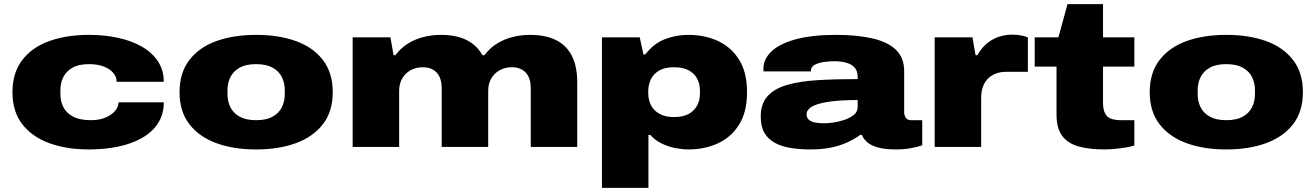

<svg xmlns="http://www.w3.org/2000/svg" viewBox="-20 -708 6333 925"><path d="M409 12Q300 12 217 -18.5Q134 -49 87 -110Q40 -171 40 -264Q40 -357 87 -418.5Q134 -480 217 -510Q300 -540 409 -540Q483 -540 548 -526Q613 -512 663 -483.5Q713 -455 741 -412.5Q769 -370 769 -314H542Q542 -338 525 -357.5Q508 -377 478.5 -388Q449 -399 409 -399Q360 -399 329.5 -382Q299 -365 285 -336.5Q271 -308 271 -274V-254Q271 -220 285.5 -191.5Q300 -163 332.5 -146Q365 -129 418 -129Q458 -129 488 -141.5Q518 -154 534.5 -174Q551 -194 551 -215H769Q769 -157 741 -114Q713 -71 663.5 -43Q614 -15 548.5 -1.5Q483 12 409 12Z M1214 12Q1105 12 1022 -18.5Q939 -49 892 -110Q845 -171 845 -264Q845 -357 892 -418.5Q939 -480 1022 -510Q1105 -540 1214 -540Q1323 -540 1406 -510Q1489 -480 1536 -418.5Q1583 -357 1583 -264Q1583 -171 1536 -110Q1489 -49 1406 -18.5Q1323 12 1214 12ZM1214 -129Q1263 -129 1293.5 -146Q1324 -163 1338 -191.5Q1352 -220 1352 -254V-274Q1352 -308 1338 -336.5Q1324 -365 1293.5 -382Q1263 -399 1214 -399Q1165 -399 1134.5 -382Q1104 -365 1090 -336.5Q1076 -308 1076 -274V-254Q1076 -220 1090 -191.5Q1104 -163 1134.5 -146Q1165 -129 1214 -129Z M1679 0V-528H1861L1876 -442H1885Q1911 -477 1946 -498.5Q1981 -520 2021.5 -530Q2062 -540 2103 -540Q2178 -540 2228 -515Q2278 -490 2304 -442H2314Q2340 -477 2375 -498.5Q2410 -520 2450.5 -530Q2491 -540 2532 -540Q2609 -540 2659.5 -514.5Q2710 -489 2735.5 -438Q2761 -387 2761 -312V0H2537V-285Q2537 -306 2531.5 -324.5Q2526 -343 2515 -356Q2504 -369 2486.5 -376.5Q2469 -384 2446 -384Q2413 -384 2387 -369.5Q2361 -355 2346.5 -329.5Q2332 -304 2332 -271V0H2108V-285Q2108 -306 2102.5 -324.5Q2097 -343 2086 -356Q2075 -369 2057.5 -376.5Q2040 -384 2017 -384Q1984 -384 1958 -369.5Q1932 -355 1917.5 -329.5Q1903 -304 1903 -271V0Z M2880 197V-528H3062L3080 -446H3089Q3130 -499 3184 -519.5Q3238 -540 3296 -540Q3375 -540 3439 -510.5Q3503 -481 3541 -420Q3579 -359 3579 -264Q3579 -169 3541 -108Q3503 -47 3439 -17.5Q3375 12 3296 12Q3268 12 3234 5.5Q3200 -1 3168 -16.5Q3136 -32 3113 -58H3104V197ZM3227 -144Q3271 -144 3298.5 -159.5Q3326 -175 3339 -200.5Q3352 -226 3352 -255V-273Q3352 -303 3339 -328.5Q3326 -354 3298.5 -369Q3271 -384 3227 -384Q3183 -384 3155.5 -368Q3128 -352 3115.5 -325.5Q3103 -299 3103 -267V-261Q3103 -237 3110 -216Q3117 -195 3132 -179Q3147 -163 3170.5 -153.5Q3194 -144 3227 -144Z M3885 12Q3834 12 3790 5Q3746 -2 3713.5 -19.5Q3681 -37 3663 -67.5Q3645 -98 3645 -146Q3645 -209 3678.5 -245.5Q3712 -282 3774 -299.5Q3836 -317 3921.5 -322Q4007 -327 4112 -327V-338Q4112 -365 4098 -381.5Q4084 -398 4058.5 -405.5Q4033 -413 3998 -413Q3977 -413 3951 -409.5Q3925 -406 3906 -396.5Q3887 -387 3887 -368V-364H3659Q3658 -368 3658 -370.5Q3658 -373 3658 -377Q3658 -424 3697.5 -461Q3737 -498 3815 -519Q3893 -540 4007 -540Q4112 -540 4185.5 -522.5Q4259 -505 4297.5 -467Q4336 -429 4336 -365V-168Q4336 -152 4344 -140.5Q4352 -129 4368 -129H4423V-8Q4405 -1 4370.5 5.5Q4336 12 4298 12Q4244 12 4210 2.5Q4176 -7 4158 -23Q4140 -39 4132 -58H4124Q4095 -37 4059.5 -21Q4024 -5 3981 3.5Q3938 12 3885 12ZM3952 -114Q3967 -114 3993 -117.5Q4019 -121 4046.5 -130Q4074 -139 4093 -154Q4112 -169 4112 -193V-226Q4025 -226 3970.5 -217.5Q3916 -209 3891 -194Q3866 -179 3866 -158Q3866 -139 3878.5 -129.5Q3891 -120 3911 -117Q3931 -114 3952 -114Z M4483 0V-528H4665L4680 -442H4689Q4708 -477 4735 -499Q4762 -521 4793 -531Q4824 -541 4855 -541Q4877 -541 4895.5 -538Q4914 -535 4932 -528V-362H4829Q4798 -362 4775 -352.5Q4752 -343 4737 -326.5Q4722 -310 4714.5 -287.5Q4707 -265 4707 -238V0Z M5302 12Q5230 12 5178 -2Q5126 -16 5098 -52.5Q5070 -89 5070 -156V-387H4965V-528H5079L5123 -688H5294V-528H5445V-387H5294V-210Q5294 -171 5312 -150Q5330 -129 5382 -129H5445V-7Q5431 -2 5404 2.5Q5377 7 5349 9.5Q5321 12 5302 12Z M5888 12Q5779 12 5696 -18.5Q5613 -49 5566 -110Q5519 -171 5519 -264Q5519 -357 5566 -418.5Q5613 -480 5696 -510Q5779 -540 5888 -540Q5997 -540 6080 -510Q6163 -480 6210 -418.5Q6257 -357 6257 -264Q6257 -171 6210 -110Q6163 -49 6080 -18.5Q5997 12 5888 12ZM5888 -129Q5937 -129 5967.5 -146Q5998 -163 6012 -191.5Q6026 -220 6026 -254V-274Q6026 -308 6012 -336.5Q5998 -365 5967.5 -382Q5937 -399 5888 -399Q5839 -399 5808.5 -382Q5778 -365 5764 -336.5Q5750 -308 5750 -274V-254Q5750 -220 5764 -191.5Q5778 -163 5808.5 -146Q5839 -129 5888 -129Z"/></svg>

Font: Archivo SemiBold Expanded Black
Style: Regular
Weight: 900
Width: 7
Version: Version 2.001